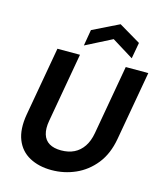

<svg xmlns="http://www.w3.org/2000/svg" viewBox="-136 -1039 975 1151"><g transform="rotate(15 352.0 -464.0)"><path d="M293 12Q214 12 156 -19.5Q98 -51 73 -114Q48 -177 64 -271L140 -700H280L204 -270Q195 -220 205.5 -185.5Q216 -151 244.5 -134Q273 -117 318 -117Q364 -117 398.5 -134Q433 -151 456 -185Q479 -219 488 -270L564 -700H704L628 -271Q611 -175 561 -112.5Q511 -50 441 -19Q371 12 293 12ZM288 -760 305 -860 468 -940 603 -860 585 -760 451 -843Z"/></g></svg>

Font: DM Sans 10pt ExtraBold
Style: Italic
Weight: 800
Italic angle: -10°
Version: Version 4.004;gftools[0.9.30]